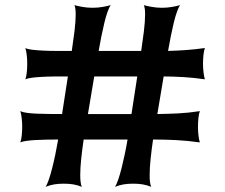

<svg xmlns="http://www.w3.org/2000/svg" viewBox="-20 -723 872 743"><path d="M156.2 0Q162.1 -8.3 168.7 -27.3Q175.3 -46.4 181.6 -71.3Q188 -96.2 194.1 -125.2Q200.2 -154.3 205.1 -183.1Q180.2 -183.1 157 -182.6Q133.8 -182.1 114.3 -180.9Q94.7 -179.7 80.3 -177.5Q65.9 -175.3 58.6 -171.9Q62.5 -182.1 64.2 -199.2Q65.9 -216.3 65.9 -232.9Q65.9 -248.5 64 -265.6Q62 -282.7 58.6 -293Q65.9 -289.1 82.3 -286.6Q98.6 -284.2 120.4 -283.2Q142.1 -282.2 168 -282Q193.8 -281.7 220.2 -281.7L242.7 -427.2Q215.8 -427.2 189.7 -427Q163.6 -426.8 141.4 -425.5Q119.1 -424.3 102.5 -422.1Q85.9 -419.9 78.1 -416Q82 -426.3 83.7 -443.4Q85.4 -460.4 85.4 -477.1Q85.4 -492.7 83.5 -509.8Q81.5 -526.9 78.1 -537.1Q86.4 -532.7 104.7 -530.5Q123 -528.3 147.5 -527.1Q171.9 -525.9 200.4 -525.9Q229 -525.9 257.8 -525.9Q263.7 -564.9 268.3 -602.5Q272.9 -640.1 272.9 -667.5Q272.9 -679.7 271.7 -688.7Q270.5 -697.8 268.1 -703.1Q272.9 -701.7 280.5 -700Q288.1 -698.2 297.6 -696.5Q307.1 -694.8 317.6 -693.8Q328.1 -692.9 338.4 -692.9Q358.9 -692.9 378.7 -696.5Q398.4 -700.2 408.7 -703.1Q402.3 -694.8 396 -676.8Q389.6 -658.7 383.8 -634.5Q377.9 -610.4 372.3 -582.3Q366.7 -554.2 361.8 -525.9H526.4Q532.2 -564.9 536.9 -602.5Q541.5 -640.1 541.5 -667.5Q541.5 -679.7 540.3 -688.7Q539.1 -697.8 536.6 -703.1Q541.5 -701.7 549.1 -700Q556.6 -698.2 566.2 -696.5Q575.7 -694.8 586.2 -693.8Q596.7 -692.9 606.9 -692.9Q627.4 -692.9 647.2 -696.5Q667 -700.2 677.2 -703.1Q670.9 -694.8 664.6 -676.8Q658.2 -658.7 652.3 -634.5Q646.5 -610.4 640.9 -582.3Q635.3 -554.2 630.4 -525.9Q665.5 -526.9 699.5 -529.3Q733.4 -531.7 772.9 -537.1Q769 -526.9 767.3 -509.8Q765.6 -492.7 765.6 -476.1Q765.6 -460.4 767.6 -443.4Q769.5 -426.3 772.9 -416Q729.5 -422.4 691.2 -424.6Q652.8 -426.8 613.3 -427.2L588.9 -281.7Q629.9 -282.2 669.2 -284.2Q708.5 -286.1 753.4 -293Q749.5 -282.7 747.8 -265.6Q746.1 -248.5 746.1 -231.9Q746.1 -216.3 748 -199.2Q750 -182.1 753.4 -171.9Q704.6 -178.7 661.1 -180.9Q617.7 -183.1 572.3 -183.1Q566.9 -146.5 563 -109.9Q559.1 -73.2 559.1 -45.4Q559.1 -29.8 560.5 -18.1Q562 -6.3 565.4 0Q548.3 -6.8 532 -9.5Q515.6 -12.2 495.1 -12.2Q474.6 -12.2 458.5 -9.5Q442.4 -6.8 424.8 0Q430.7 -8.3 437.3 -27.3Q443.8 -46.4 450.2 -71.3Q456.5 -96.2 462.6 -125.2Q468.8 -154.3 473.6 -183.1H303.7Q298.3 -146.5 294.4 -109.9Q290.5 -73.2 290.5 -45.4Q290.5 -29.8 292 -18.1Q293.5 -6.3 296.9 0Q279.8 -6.8 263.4 -9.5Q247.1 -12.2 226.6 -12.2Q206.1 -12.2 189.9 -9.5Q173.8 -6.8 156.2 0ZM488.8 -281.7 511.2 -427.2H344.7L320.3 -281.7Z"/></svg>

Font: Arbutus
Style: Regular
Weight: 400
Designer: Karolina Lach
Foundry: Sorkin Type Co.
Version: Version 1.003